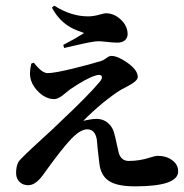

<svg xmlns="http://www.w3.org/2000/svg" viewBox="-20 -625 651 680"><path d="M458 35Q395 35 366 16Q337 -3 332 -45Q330 -63 326 -97Q324 -120 323 -130Q317 -167 289 -167Q262 -167 225 -125Q198 -96 145 -23Q138 -13 135 -9Q107 31 80 31Q62 31 50 20Q37 8 37 -12Q37 -36 45 -51Q51 -60 71 -79Q73 -82 75 -83Q83 -91 106 -112Q172 -172 194 -194Q293 -287 333 -335Q345 -349 339.5 -356Q334 -363 317 -357Q287 -348 229 -309Q221 -303 209 -293Q187 -274 172 -274Q145 -274 120 -296Q98 -316 90 -340Q82 -365 91 -400L100 -403Q128 -366 149 -366Q172 -366 238 -382Q296 -396 338 -409Q345 -411 355 -418Q366 -427 374 -427Q397 -427 431 -403Q468 -377 468 -352Q468 -338 429 -318Q416 -311 410 -308Q386 -294 346 -262Q304 -227 275 -197Q305 -204 322 -204Q346 -204 363 -189Q380 -174 385 -151Q388 -141 393 -117Q399 -89 401 -82Q410 -55 436 -55Q475 -55 511 -67Q529 -73 540 -73Q569 -73 590 -57.5Q611 -42 611 -18Q611 35 458 35ZM207 -455 204 -466Q245 -487 278 -508Q275 -509 270 -511Q237 -522 219 -535Q185 -558 164 -598L172 -605Q232 -567 292 -567Q313 -567 339 -575Q351 -578 355 -578Q384 -578 408 -555.5Q432 -533 432 -504Q432 -491 422.5 -482.5Q413 -474 396 -474Q380 -474 355 -477Q336 -479 328 -479Q309 -479 242 -463Q217 -457 207 -455Z"/></svg>

Font: GenRyuMin TW B
Style: Regular
Weight: 700
Version: Version 1.501;PS 1;hotconv 16.6.51;makeotf.lib2.5.65220